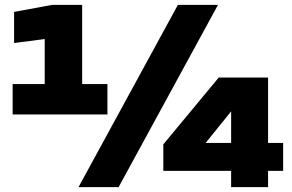

<svg xmlns="http://www.w3.org/2000/svg" viewBox="-20 -770 1200 790"><path d="M318 -750V-365H164V-721L253 -621L38 -593V-721L195 -750ZM32 -424H422V-299H32ZM712 -750H877L468 0H303ZM1083 -451V0H931V-376L987 -381L789 -136L769 -182H1145V-67H652V-176L880 -451Z"/></svg>

Font: Unbounded ExtraBold
Style: Regular
Weight: 800
Designer: Luke Prowse, Jean-Baptiste Morizot, Fátima Lázaro, Florian Runge
Foundry: NaN
Version: Version 1.701;gftools[0.9.28.dev5+ged2979d]